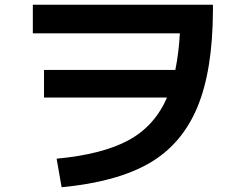

<svg xmlns="http://www.w3.org/2000/svg" viewBox="-20 -747 1040 807"><path d="M118 -727H875V-703Q874 -449 808.5 -294Q743 -139 606.5 -60.5Q470 18 239 40L218 -80Q410 -98 520 -157.5Q630 -217 682 -337H165V-453H717Q732 -529 736 -607H118Z"/></svg>

Font: Mplus 1p Bold
Style: Bold
Weight: 700
Version: Version 1.061